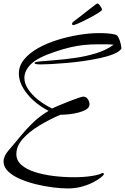

<svg xmlns="http://www.w3.org/2000/svg" viewBox="-30 -951 702 1079"><path d="M351 108Q314 108 266.5 102Q219 96 170.5 84Q122 72 81 54Q40 36 15 11.5Q-10 -13 -10 -43Q-10 -74 19 -107Q53 -146 85.5 -186Q118 -226 156 -262.5Q194 -299 243 -328Q168 -367 122 -424.5Q76 -482 76 -538Q76 -581 105.5 -617Q135 -653 184 -680.5Q233 -708 292.5 -726.5Q352 -745 413.5 -755Q475 -765 527 -765Q554 -765 578 -763Q602 -761 620 -756Q629 -754 636.5 -738.5Q644 -723 648 -706Q652 -689 652 -681V-677Q640 -660 608 -647Q576 -634 532 -624.5Q488 -615 439 -608Q390 -601 343 -597Q296 -593 258 -591Q220 -589 199 -589Q177 -589 170.5 -591.5Q164 -594 164 -597Q164 -603 196 -606Q228 -609 280 -613Q332 -617 392 -625.5Q452 -634 509.5 -651.5Q567 -669 609 -700Q584 -702 562.5 -702Q541 -702 521 -702Q477 -702 440 -698Q403 -694 364.5 -685Q326 -676 279 -660Q182 -628 144.5 -591Q107 -554 107 -513Q107 -482 128 -450Q149 -418 184.5 -390Q220 -362 263 -341Q276 -348 302.5 -359Q329 -370 358 -381.5Q387 -393 409.5 -400.5Q432 -408 437 -408Q454 -408 463.5 -394Q473 -380 473 -364Q473 -348 456 -337Q439 -326 413 -319Q387 -312 359 -309Q331 -306 309 -306Q246 -279 189.5 -244.5Q133 -210 97.5 -170Q62 -130 62 -85Q62 -49 90.5 -24Q119 1 166.5 16Q214 31 271 38Q328 45 385 45Q441 45 485.5 38Q530 31 545 21Q554 22 554 27Q554 32 538.5 45Q523 58 495.5 72.5Q468 87 431 97.5Q394 108 351 108ZM380 -810Q375 -810 375 -818Q375 -824 386 -832Q391 -835 408.5 -849Q426 -863 447.5 -879.5Q469 -896 485.5 -909Q502 -922 505 -924Q511 -929 513.5 -930Q516 -931 519 -931Q523 -931 529 -923.5Q535 -916 539.5 -908Q544 -900 543 -896Q543 -892 525.5 -880.5Q508 -869 483 -855.5Q458 -842 435.5 -831Q413 -820 402 -816Q387 -810 380 -810Z"/></svg>

Font: Comforter
Style: Regular
Weight: 400
Designer: Robert E. Leuschke
Foundry: Robert E. Leuschke
Version: Version 1.013; ttfautohint (v1.8.3)